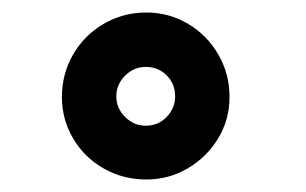

<svg xmlns="http://www.w3.org/2000/svg" viewBox="-20 -851 489 307"><path d="M347 -696Q347 -660 329 -630Q311 -600 280.5 -582Q250 -564 214 -564Q177 -564 146 -581.5Q115 -599 97 -629.5Q79 -660 79 -696Q79 -733 97 -764Q115 -795 146 -813Q177 -831 214 -831Q250 -831 280.5 -813Q311 -795 329 -764Q347 -733 347 -696ZM213 -650Q233 -650 246.5 -664Q260 -678 260 -697Q260 -717 246.5 -730.5Q233 -744 213 -744Q194 -744 180 -730Q166 -716 166 -697Q166 -678 180 -664Q194 -650 213 -650Z"/></svg>

Font: SUITE ExtraBold
Style: Regular
Weight: 800
Designer: Sun
Foundry: Sun
Version: Version 2.040